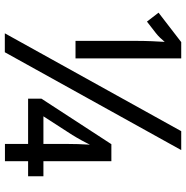

<svg xmlns="http://www.w3.org/2000/svg" viewBox="-8 -746 754 777"><g transform="rotate(90 368.5 -357.0)"><path d="M149.9 -713.9H215.8V-286.1H145V-538.1Q145 -550.3 145.3 -564.9Q145.5 -579.6 146.2 -594.2Q147 -608.9 147.7 -622.6Q148.4 -636.2 148.9 -647Q142.1 -638.7 132.8 -628.9Q123.5 -619.1 112.8 -610.8L66.9 -575.2L30.8 -622.1ZM586.9 -713.9 190.9 0H114.3L510.3 -713.9ZM692.9 -94.2H631.8V-0.5H562V-94.2H378.9V-148.4L563 -431.2H631.8V-156.2H692.9ZM562 -156.2V-251.5Q562 -272 562.7 -296.1Q563.5 -320.3 564.9 -344.2Q562.5 -338.9 557.6 -329.8Q552.7 -320.8 547.4 -310.5Q542 -300.3 536.1 -290.5Q530.3 -280.8 525.9 -273.4L450.2 -156.2Z"/></g></svg>

Font: Droid Sans
Style: Regular
Weight: 400
Version: Version 1.00 build 113